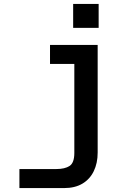

<svg xmlns="http://www.w3.org/2000/svg" viewBox="-20 -781 690 979"><path d="M478 -552V-3Q478 51 458 92Q438 133 400 155.5Q362 178 307 178H79V81H266Q311 81 335 65Q359 49 359 -1V-552ZM235 -455V-552H418V-455ZM353 -639V-761H483V-639Z"/></svg>

Font: Azeret Mono Thin Medium
Style: Regular
Weight: 500
Version: Version 1.002